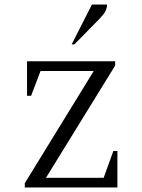

<svg xmlns="http://www.w3.org/2000/svg" viewBox="-20 -832 631 852"><path d="M90 0V-19L396 -517H160L118 -407H100V-560H491V-541L184 -43H440L483 -162H501V0ZM298 -635 388 -812H455Q455 -797 448 -783Q441 -769 422 -749L310 -635Z"/></svg>

Font: Spectral SC Light
Style: Regular
Weight: 300
Designer: Jean-Baptiste Levee
Foundry: Production Type
Version: Version 2.001